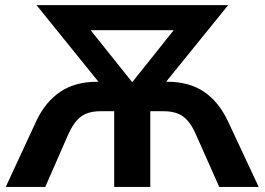

<svg xmlns="http://www.w3.org/2000/svg" viewBox="-20 -739 1046 759"><path d="M363.3 -415.8H398.4L395.8 -382.8L124.3 -718.8H882.1L609.9 -382.8L606.9 -415.8H642.3Q727.8 -415.8 786 -376.5Q844.2 -337.2 880.4 -261.2L1002.7 0H846.7L755.4 -205.3Q733.9 -255.9 705 -277.6Q676 -299.3 627 -299.3H574.2V0H431.4V-299.3H377.2Q328.1 -299.3 299.6 -277.6Q271 -255.9 248.8 -205.3L158.9 0H2.7L123.8 -261.2Q159.9 -337.2 218.9 -376.5Q277.8 -415.8 363.3 -415.8ZM503.7 -415.3 696 -656.5V-619.6H308.8V-656.5L501.7 -415.3Z"/></svg>

Font: Min Sans VF VF
Style: Regular
Weight: 400
Designer: Jinseong-Kim, NotoSansCJK, Nunito
Foundry: Jinseong-Kim
Version: Version 1.420;Glyphs 3.1.2 (3151)